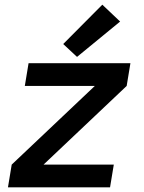

<svg xmlns="http://www.w3.org/2000/svg" viewBox="-20 -800 616 820"><path d="M14 0H450L466 -97H166L521 -433L537 -530H102L86 -433H385L30 -97ZM309 -557 493 -708 417 -780 250 -612Z"/></svg>

Font: Iosevka Sparkle SmBdObl
Style: Regular
Weight: 600
Italic angle: -9°
Designer: Belleve Invis
Foundry: Belleve Invis
Version: Version 4.5.0; ttfautohint (v1.8.3)